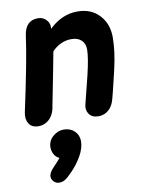

<svg xmlns="http://www.w3.org/2000/svg" viewBox="-90 -595 740 954"><g transform="rotate(-10 279.5 -118.5)"><path d="M381 2Q410 2 432 -17Q454 -36 463 -73L473 -112Q494 -200 496 -208Q518 -301 518 -372Q518 -441 476.5 -485Q435 -529 367 -529Q288 -529 224 -467Q227 -494 210 -512Q193 -530 168 -530Q104 -530 94 -455Q78 -335 23 -81Q16 -47 30.5 -24Q45 -1 79 -1Q107 -1 129 -19Q151 -37 160 -70Q162 -80 199 -269L215 -354Q233 -374 258.5 -386.5Q284 -399 313 -399Q345 -399 363.5 -382Q382 -365 382 -335Q382 -295 361 -207Q357 -189 341 -127L326 -67Q319 -40 333.5 -19Q348 2 381 2ZM131 293Q147 293 160.5 285Q174 277 200 250Q230 219 251.5 181Q273 143 273 108Q273 78 252 57.5Q231 37 198 37Q167 37 142.5 59Q118 81 118 113Q118 131 126.5 147.5Q135 164 153 172Q146 182 119 210Q93 236 93 256Q93 271 104.5 282Q116 293 131 293Z"/></g></svg>

Font: Balsamiq Sans
Style: Bold Italic
Weight: 700
Italic angle: -12°
Designer: Michael Angeles
Foundry: Balsamiq SRL
Version: Version 1.020; ttfautohint (v1.8.4.7-5d5b);gftools[0.9.26]